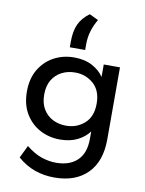

<svg xmlns="http://www.w3.org/2000/svg" viewBox="-99 -799 803 1060"><g transform="rotate(10 303.0 -269.0)"><path d="M280 192Q222 192 170.5 174Q119 156 73 116L107 46Q152 82 193.5 96Q235 110 275 110Q351 110 394 69Q437 28 437 -52V-94Q414 -62 372.5 -41Q331 -20 274 -20Q213 -20 162 -47Q111 -74 80 -125.5Q49 -177 49 -250Q49 -323 80 -374.5Q111 -426 162 -453Q213 -480 274 -480Q334 -480 376.5 -457Q419 -434 441 -400V-470H532V-66Q532 58 465 125Q398 192 280 192ZM294 -101Q354 -101 397 -139Q440 -177 440 -250Q440 -323 397 -361Q354 -399 294 -399Q253 -399 219.5 -382Q186 -365 166 -332Q146 -299 146 -250Q146 -201 166 -168Q186 -135 219.5 -118Q253 -101 294 -101ZM317 -730 367 -706Q347 -672 336.5 -637Q326 -602 326 -563V-531H240V-563Q240 -622 258 -661Q276 -700 317 -730Z"/></g></svg>

Font: Gantari Medium
Style: Regular
Weight: 500
Designer: Anugrah Pasau
Foundry: Lafontype
Version: Version 1.000; ttfautohint (v1.8.4.7-5d5b)